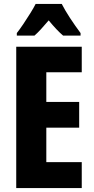

<svg xmlns="http://www.w3.org/2000/svg" viewBox="-20 -950 474 970"><path d="M393 0H62V-714H393V-585H214V-435H380V-305H214V-131H393ZM292 -930Q309 -897 333.5 -859.5Q358 -822 387 -783V-770H299Q268 -796 226 -847Q205 -822 186.5 -802Q168 -782 154 -770H65V-783Q80 -802 98.5 -829.5Q117 -857 134 -884.5Q151 -912 160 -930Z"/></svg>

Font: Noto Sans Ethiopic ExtraCondensed ExtraBold
Style: Regular
Weight: 800
Width: 2
Designer: Monotype Design Team
Foundry: Monotype Imaging Inc.
Version: Version 2.102; ttfautohint (v1.8.4.7-5d5b)